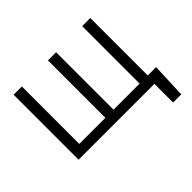

<svg xmlns="http://www.w3.org/2000/svg" viewBox="-152 -743 1108 1108"><g transform="rotate(-45 402.0 -188.5)"><path d="M756.8 152.3H690.4V0H71.3V-530.3H138.7V-61.5H351.6V-530.3H418V-61.5H630.9V-530.3H697.3V-61.5H765.6Z"/></g></svg>

Font: Pretendard Std Light
Style: Regular
Weight: 300
Designer: Base glyphs from Inter by Rasmus Andersson; Hangeul glyphs from Noto Sans CJK(Source Han Sans) by Jang Soo-young and Kan
Foundry: Kil Hyung-jin
Version: Version 1.309